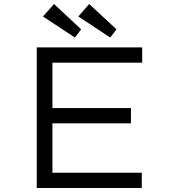

<svg xmlns="http://www.w3.org/2000/svg" viewBox="-20 -936 861 956"><path d="M163 0V-700H688V-624H241V-76H686V0ZM204 -322V-398H632V-322ZM529 -749 370 -854 424 -916 560 -790ZM353 -749 194 -854 249 -916 384 -790Z"/></svg>

Font: Lexend Peta Light
Style: Regular
Weight: 300
Version: Version 1.007